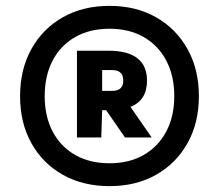

<svg xmlns="http://www.w3.org/2000/svg" viewBox="-20 -769 746 655"><path d="M353.5 -134Q263 -134 194.2 -172.8Q125.5 -211.5 87 -280.8Q48.5 -350 48.5 -441Q48.5 -532 87 -601.5Q125.5 -671 194.2 -710Q263 -749 353.5 -749Q444 -749 512.5 -710Q581 -671 619.8 -601.5Q658.5 -532 658.5 -441Q658.5 -350 619.8 -280.8Q581 -211.5 512.5 -172.8Q444 -134 353.5 -134ZM353.5 -212Q420.5 -212 470 -240.2Q519.5 -268.5 547 -320Q574.5 -371.5 574.5 -441Q574.5 -511 547 -562.8Q519.5 -614.5 470 -642.8Q420.5 -671 353.5 -671Q286.5 -671 236.8 -642.8Q187 -614.5 159.8 -562.8Q132.5 -511 132.5 -441Q132.5 -371.5 159.8 -320Q187 -268.5 236.8 -240.2Q286.5 -212 353.5 -212ZM242.5 -300V-596H349.5Q481.5 -596 481.5 -494Q481.5 -426.5 425 -404.5L497.5 -300H406.5L342 -393H328.5L325.5 -300ZM328.5 -459H362.5Q400.5 -459 400.5 -494Q400.5 -530 362.5 -530H328.5Z"/></svg>

Font: Encode Sans SemiExpanded SemiExpanded Black
Style: Regular
Weight: 900
Width: 6
Designer: Multiple Designers
Foundry: Impallari Type
Version: Version 3.000; ttfautohint (v1.8.3) -l 8 -r 50 -G 200 -x 14 